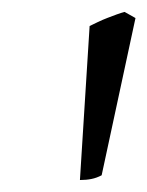

<svg xmlns="http://www.w3.org/2000/svg" viewBox="-20 -718 245 319"><path d="M148.9 -426.8Q140.6 -422.4 132.1 -420.7Q123.5 -418.9 112.8 -418.9L128.9 -674.8Q134.8 -677.7 142.6 -681.4Q150.4 -685.1 158.4 -688.2Q166.5 -691.4 174.1 -694.1Q181.6 -696.8 187 -698.2L205.1 -688Z"/></svg>

Font: GentiumAlt
Style: Italic
Weight: 400
Italic angle: -7°
Designer: J. Victor Gaultney
Version: Version 1.02; 2005; OFL release